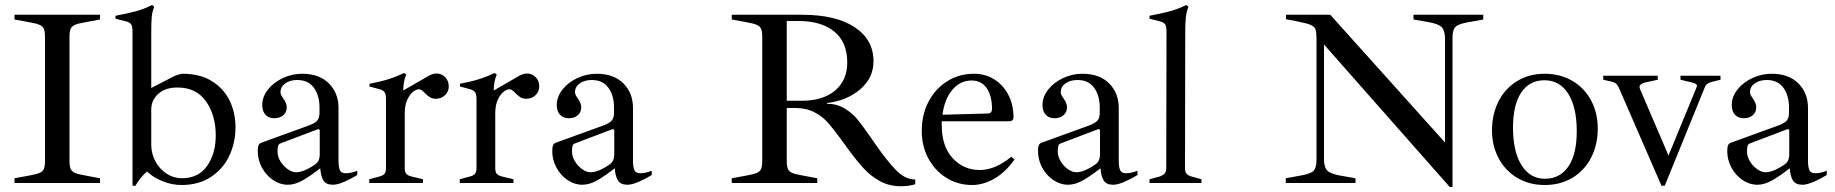

<svg xmlns="http://www.w3.org/2000/svg" viewBox="-20 -732 7341 768"><path d="M38 -19 98 -30Q126 -35 138.5 -40.5Q151 -46 155.5 -56.5Q160 -67 160 -89V-584Q160 -606 155.5 -616.5Q151 -627 138.5 -632.5Q126 -638 98 -643L38 -654V-673H380V-654L321 -643Q292 -638 279.5 -632.5Q267 -627 262.5 -616.5Q258 -606 258 -584V-89Q258 -67 262.5 -56.5Q267 -46 279.5 -40.5Q292 -35 321 -30L380 -19V0H38Z M510 10V-606Q510 -626 505 -634Q500 -642 486 -646L442 -657V-669Q490 -678 523.5 -687Q557 -696 588 -712L597 -705Q589 -686 587 -664.5Q585 -643 585 -605V-380L674 -426Q699 -437 711 -437Q780 -437 827.5 -407.5Q875 -378 898.5 -329.5Q922 -281 922 -223Q922 -163 898 -110.5Q874 -58 825 -25Q776 8 706 8Q668 8 630.5 -7Q593 -22 568 -46Q542 -24 521 12ZM843 -190Q843 -271 804 -326.5Q765 -382 690 -382Q641 -382 613 -356.5Q585 -331 585 -294V-153Q585 -117 602 -86Q619 -55 647 -37Q675 -19 707 -19Q774 -19 808.5 -68.5Q843 -118 843 -190Z M1409 -49V-32Q1387 -18 1358.5 -5.5Q1330 7 1312 7Q1284 7 1273.5 -10.5Q1263 -28 1261 -59Q1223 -29 1191.5 -11Q1160 7 1131 7Q1100 7 1072 -12Q1044 -31 1027.5 -62Q1011 -93 1011 -127Q1011 -143 1014 -150.5Q1017 -158 1025 -161L1218 -231Q1241 -240 1249.5 -250.5Q1258 -261 1258 -281V-302Q1258 -350 1235.5 -381Q1213 -412 1169 -412Q1140 -412 1121 -398.5Q1102 -385 1102 -363Q1102 -354 1112 -340Q1127 -319 1127 -303Q1127 -283 1113 -271Q1099 -259 1077 -259Q1055 -259 1042 -273Q1029 -287 1029 -312Q1029 -345 1052 -374Q1075 -403 1112 -420Q1149 -437 1188 -437Q1257 -437 1295.5 -398.5Q1334 -360 1334 -300V-89Q1334 -64 1339.5 -51.5Q1345 -39 1363 -39Q1384 -39 1409 -49ZM1259 -210Q1259 -213 1256.5 -214.5Q1254 -216 1251 -215L1101 -158Q1095 -156 1092.5 -149Q1090 -142 1090 -126Q1090 -106 1101.5 -87Q1113 -68 1130.5 -55.5Q1148 -43 1164 -43Q1196 -43 1243 -76Q1259 -89 1259 -113Z M1775 -386Q1775 -366 1760.5 -351.5Q1746 -337 1723 -337Q1710 -337 1700.5 -342.5Q1691 -348 1681 -358Q1666 -375 1656 -375Q1646 -375 1633 -365.5Q1620 -356 1609.5 -334Q1599 -312 1599 -278V-59Q1599 -45 1604.5 -37.5Q1610 -30 1626 -26L1672 -15V0H1457V-15L1498 -26Q1513 -30 1518.5 -37.5Q1524 -45 1524 -60V-335Q1524 -354 1518.5 -362.5Q1513 -371 1499 -375L1458 -386V-397Q1501 -405 1533 -415Q1565 -425 1596 -440L1605 -434Q1593 -405 1593 -372V-370L1697 -430Q1713 -438 1726 -438Q1746 -438 1760.5 -423.5Q1775 -409 1775 -386Z M2137 -386Q2137 -366 2122.5 -351.5Q2108 -337 2085 -337Q2072 -337 2062.5 -342.5Q2053 -348 2043 -358Q2028 -375 2018 -375Q2008 -375 1995 -365.5Q1982 -356 1971.5 -334Q1961 -312 1961 -278V-59Q1961 -45 1966.5 -37.5Q1972 -30 1988 -26L2034 -15V0H1819V-15L1860 -26Q1875 -30 1880.5 -37.5Q1886 -45 1886 -60V-335Q1886 -354 1880.5 -362.5Q1875 -371 1861 -375L1820 -386V-397Q1863 -405 1895 -415Q1927 -425 1958 -440L1967 -434Q1955 -405 1955 -372V-370L2059 -430Q2075 -438 2088 -438Q2108 -438 2122.5 -423.5Q2137 -409 2137 -386Z M2587 -49V-32Q2565 -18 2536.5 -5.5Q2508 7 2490 7Q2462 7 2451.5 -10.5Q2441 -28 2439 -59Q2401 -29 2369.5 -11Q2338 7 2309 7Q2278 7 2250 -12Q2222 -31 2205.5 -62Q2189 -93 2189 -127Q2189 -143 2192 -150.5Q2195 -158 2203 -161L2396 -231Q2419 -240 2427.5 -250.5Q2436 -261 2436 -281V-302Q2436 -350 2413.5 -381Q2391 -412 2347 -412Q2318 -412 2299 -398.5Q2280 -385 2280 -363Q2280 -354 2290 -340Q2305 -319 2305 -303Q2305 -283 2291 -271Q2277 -259 2255 -259Q2233 -259 2220 -273Q2207 -287 2207 -312Q2207 -345 2230 -374Q2253 -403 2290 -420Q2327 -437 2366 -437Q2435 -437 2473.5 -398.5Q2512 -360 2512 -300V-89Q2512 -64 2517.5 -51.5Q2523 -39 2541 -39Q2562 -39 2587 -49ZM2437 -210Q2437 -213 2434.5 -214.5Q2432 -216 2429 -215L2279 -158Q2273 -156 2270.5 -149Q2268 -142 2268 -126Q2268 -106 2279.5 -87Q2291 -68 2308.5 -55.5Q2326 -43 2342 -43Q2374 -43 2421 -76Q2437 -89 2437 -113Z M3370 -139 3346 -172Q3314 -216 3292 -241Q3270 -266 3237.5 -283Q3205 -300 3161 -300H3127V-89Q3127 -67 3131.5 -56.5Q3136 -46 3148.5 -40.5Q3161 -35 3190 -30L3249 -19V0H2907V-19L2967 -30Q2995 -35 3007.5 -40.5Q3020 -46 3024.5 -56.5Q3029 -67 3029 -89V-584Q3029 -606 3024.5 -616.5Q3020 -627 3007.5 -632.5Q2995 -638 2967 -643L2907 -654V-673H3187Q3324 -673 3399 -623Q3474 -573 3474 -487Q3474 -420 3420.5 -374.5Q3367 -329 3288 -320V-317Q3327 -317 3358 -298.5Q3389 -280 3411 -253Q3433 -226 3466 -178Q3468 -175 3471.5 -170Q3475 -165 3479 -159Q3529 -87 3565 -50.5Q3601 -14 3641 -14V5Q3614 13 3585 13Q3538 13 3501.5 -6.5Q3465 -26 3436.5 -56.5Q3408 -87 3370 -139ZM3187 -329Q3272 -329 3320.5 -370Q3369 -411 3369 -482Q3369 -563 3317.5 -605.5Q3266 -648 3174 -648H3127V-329Z M4038 -94Q4002 -43 3957.5 -17.5Q3913 8 3869 8Q3811 8 3765 -21Q3719 -50 3693 -99Q3667 -148 3667 -208Q3667 -274 3694.5 -326Q3722 -378 3769.5 -407.5Q3817 -437 3876 -437Q3922 -437 3958 -414Q3994 -391 4014 -351.5Q4034 -312 4034 -264Q4034 -247 4017 -247H3747V-231Q3747 -147 3790.5 -99.5Q3834 -52 3899 -52Q3961 -52 4025 -105ZM3750 -273 3930 -278Q3948 -278 3948 -297Q3948 -348 3927 -379Q3906 -410 3866 -410Q3821 -410 3789.5 -373Q3758 -336 3750 -273Z M4530 -49V-32Q4508 -18 4479.5 -5.5Q4451 7 4433 7Q4405 7 4394.5 -10.5Q4384 -28 4382 -59Q4344 -29 4312.5 -11Q4281 7 4252 7Q4221 7 4193 -12Q4165 -31 4148.5 -62Q4132 -93 4132 -127Q4132 -143 4135 -150.5Q4138 -158 4146 -161L4339 -231Q4362 -240 4370.5 -250.5Q4379 -261 4379 -281V-302Q4379 -350 4356.5 -381Q4334 -412 4290 -412Q4261 -412 4242 -398.5Q4223 -385 4223 -363Q4223 -354 4233 -340Q4248 -319 4248 -303Q4248 -283 4234 -271Q4220 -259 4198 -259Q4176 -259 4163 -273Q4150 -287 4150 -312Q4150 -345 4173 -374Q4196 -403 4233 -420Q4270 -437 4309 -437Q4378 -437 4416.5 -398.5Q4455 -360 4455 -300V-89Q4455 -64 4460.5 -51.5Q4466 -39 4484 -39Q4505 -39 4530 -49ZM4380 -210Q4380 -213 4377.5 -214.5Q4375 -216 4372 -215L4222 -158Q4216 -156 4213.5 -149Q4211 -142 4211 -126Q4211 -106 4222.5 -87Q4234 -68 4251.5 -55.5Q4269 -43 4285 -43Q4317 -43 4364 -76Q4380 -89 4380 -113Z M4578 -15 4619 -26Q4633 -31 4639 -38.5Q4645 -46 4645 -60L4646 -606Q4646 -626 4641 -634Q4636 -642 4622 -646L4578 -657V-669Q4626 -678 4659.5 -687Q4693 -696 4725 -712L4734 -705Q4726 -686 4723.5 -663.5Q4721 -641 4721 -605L4720 -59Q4720 -45 4726 -37.5Q4732 -30 4746 -26L4786 -15V0H4578Z M5276 -554V-95Q5276 -64 5288.5 -50.5Q5301 -37 5339 -30L5402 -19V0H5123V-19L5184 -30Q5223 -37 5234.5 -49Q5246 -61 5246 -92V-578Q5246 -603 5242 -614.5Q5238 -626 5222.5 -632.5Q5207 -639 5171 -646L5124 -655V-673H5301L5760 -162V-578Q5760 -609 5747.5 -622.5Q5735 -636 5697 -643L5634 -654V-673H5913V-654L5852 -643Q5813 -636 5801.5 -624Q5790 -612 5790 -581V16H5779Z M5948 -210Q5948 -276 5974.5 -327.5Q6001 -379 6049 -408Q6097 -437 6159 -437Q6221 -437 6269.5 -408.5Q6318 -380 6344.5 -330Q6371 -280 6371 -218Q6371 -153 6344.5 -101.5Q6318 -50 6270 -21Q6222 8 6159 8Q6097 8 6049 -20.5Q6001 -49 5974.5 -99Q5948 -149 5948 -210ZM6287 -207Q6287 -303 6253 -357Q6219 -411 6158 -411Q6098 -411 6065 -362Q6032 -313 6032 -221Q6032 -126 6066 -71.5Q6100 -17 6160 -17Q6220 -17 6253.5 -66Q6287 -115 6287 -207Z M6862 -429V-413L6829 -405Q6815 -401 6808.5 -396Q6802 -391 6798 -380L6639 11H6626L6455 -382Q6450 -393 6443.5 -398Q6437 -403 6424 -406L6393 -413V-429H6611V-413L6560 -402Q6538 -396 6538 -384L6540 -376L6654 -110L6766 -382Q6768 -388 6768 -389Q6768 -397 6748 -402L6702 -413V-429Z M7287 -49V-32Q7265 -18 7236.5 -5.5Q7208 7 7190 7Q7162 7 7151.5 -10.5Q7141 -28 7139 -59Q7101 -29 7069.5 -11Q7038 7 7009 7Q6978 7 6950 -12Q6922 -31 6905.5 -62Q6889 -93 6889 -127Q6889 -143 6892 -150.5Q6895 -158 6903 -161L7096 -231Q7119 -240 7127.5 -250.5Q7136 -261 7136 -281V-302Q7136 -350 7113.5 -381Q7091 -412 7047 -412Q7018 -412 6999 -398.5Q6980 -385 6980 -363Q6980 -354 6990 -340Q7005 -319 7005 -303Q7005 -283 6991 -271Q6977 -259 6955 -259Q6933 -259 6920 -273Q6907 -287 6907 -312Q6907 -345 6930 -374Q6953 -403 6990 -420Q7027 -437 7066 -437Q7135 -437 7173.5 -398.5Q7212 -360 7212 -300V-89Q7212 -64 7217.5 -51.5Q7223 -39 7241 -39Q7262 -39 7287 -49ZM7137 -210Q7137 -213 7134.5 -214.5Q7132 -216 7129 -215L6979 -158Q6973 -156 6970.5 -149Q6968 -142 6968 -126Q6968 -106 6979.5 -87Q6991 -68 7008.5 -55.5Q7026 -43 7042 -43Q7074 -43 7121 -76Q7137 -89 7137 -113Z"/></svg>

Font: Ibarra Real Nova
Style: Regular
Weight: 400
Designer: Jose Maria Ribagorda & Octavio Pardo
Foundry: Jose Maria Ribagorda
Version: Version 1.014